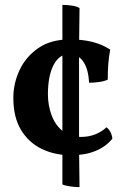

<svg xmlns="http://www.w3.org/2000/svg" viewBox="-20 -629 506 789"><path d="M441.8 -59.2Q415.3 -26.1 372.2 -8.6Q329 9 272.5 9Q205.4 9 151.6 -17Q97.8 -43 66.3 -95.2Q34.8 -147.4 34.8 -227Q34.8 -287 60.9 -342Q87 -397 138.4 -432Q189.9 -467 266.3 -467Q320.1 -467 360.7 -456.5Q401.3 -446 432.9 -425.1Q427.4 -396.7 425.1 -367.4Q422.8 -338 422.8 -301.7Q407 -294.6 385.9 -291.8Q364.8 -289 346 -289Q343.1 -347 321.4 -377Q299.7 -406.9 265.1 -406.9Q223.4 -406.9 200.1 -361.7Q176.9 -316.5 176.9 -241.5Q176.9 -197.7 191.3 -157.4Q205.7 -117.1 235.9 -91.7Q266 -66.3 312.6 -66.3Q344.6 -66.3 371.2 -76.8Q397.9 -87.4 417.8 -106Q427.4 -98.3 433.9 -86.1Q440.3 -73.9 441.8 -59.2ZM306.8 140Q290 140 268.8 137Q247.6 134 236.4 129V-608.9Q256.1 -608.9 276.4 -605.8Q296.8 -602.8 306.8 -595.8L304.8 -423.3V-28.6Z"/></svg>

Font: Vollkorn
Style: Regular
Weight: 400
Designer: Friedrich Althausen
Foundry: Friedrich Althausen
Version: Version 5.001